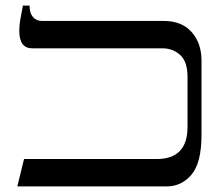

<svg xmlns="http://www.w3.org/2000/svg" viewBox="-20 -667 799 687"><path d="M42 0 66 -98H541Q651 -98 651 -213V-391Q651 -447 624.5 -470.5Q598 -494 562 -494H96Q49 -494 49 -556Q49 -575 52 -593.5Q55 -612 62 -647H86V-644Q86 -620 98 -606Q110 -592 131 -592H567Q630 -592 665.5 -552.5Q701 -513 701 -450V-184Q701 -85 665.5 -42.5Q630 0 576 0Z"/></svg>

Font: Noto Serif Hebrew SemiCondensed
Style: Regular
Weight: 400
Width: 4
Designer: Monotype Design Team
Foundry: Monotype Imaging Inc.
Version: Version 2.004; ttfautohint (v1.8.4.7-5d5b)